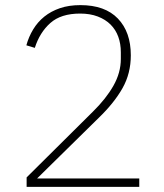

<svg xmlns="http://www.w3.org/2000/svg" viewBox="-20 -730 640 750"><path d="M524 0H84V-37L343 -294Q394 -344 423 -395Q452 -446 452 -500V-526Q452 -559 442 -586.5Q432 -614 412 -634Q392 -654 362 -665.5Q332 -677 293 -677Q218 -677 176.5 -640Q135 -603 116 -543L83 -553Q92 -586 109.5 -615Q127 -644 153 -665Q179 -686 214 -698Q249 -710 294 -710Q390 -710 440.5 -657.5Q491 -605 491 -514Q491 -443 458.5 -385.5Q426 -328 366 -270L125 -33H524Z"/></svg>

Font: IBM Plex Sans ExtLt
Style: Regular
Weight: 200
Designer: Mike Abbink, Paul van der Laan, Pieter van Rosmalen
Foundry: Bold Monday
Version: Version 3.005